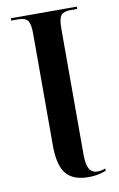

<svg xmlns="http://www.w3.org/2000/svg" viewBox="-83 -761 506 818"><g transform="rotate(-10 169.5 -352.0)"><path d="M232 10Q166 10 136 -27Q106 -64 106 -149V-633Q106 -677 94.5 -690.5Q83 -704 56 -704H24V-714H309V-704H279Q251 -704 239.5 -690.5Q228 -677 228 -633V-89Q228 -46 239 -26.5Q250 -7 274 -7Q293 -7 309 -14V-4Q300 0 279.5 5Q259 10 232 10Z"/></g></svg>

Font: Noto Serif Display Condensed SemiBold
Style: Regular
Weight: 600
Width: 3
Designer: Monotype Design Team
Foundry: Monotype Imaging Inc.
Version: Version 2.009